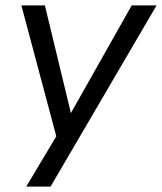

<svg xmlns="http://www.w3.org/2000/svg" viewBox="-20 -510 599 710"><path d="M77 180 199 -24 194 16 59 -490H146L247 -72H231L467 -490H559L167 180Z"/></svg>

Font: Nunito Sans 10pt
Style: Italic
Weight: 400
Italic angle: -9°
Designer: Vernon Adams
Foundry: Vernon Adams
Version: Version 3.101;gftools[0.9.27]